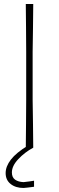

<svg xmlns="http://www.w3.org/2000/svg" viewBox="-20 -733 293 953"><path d="M108 0Q109 -61 109.2 -117Q109.5 -173 110 -238V-475Q109.5 -540.5 109.2 -596.5Q109 -652.5 108 -713H145Q144.5 -652.5 143.8 -596.5Q143 -540.5 142 -475V-238Q143 -173 143.8 -117Q144.5 -61 145 0ZM97 200Q57.5 200 32.8 180.2Q8 160.5 8 126Q8 93 34.2 59Q60.5 25 118 -10V-20H134L145 0Q102.5 23 70.8 56.8Q39 90.5 39 123Q39 147.5 55 158.8Q71 170 97 171Q129 167.5 149 164V194Q132.5 196 117.5 198Q102.5 200 97 200Z"/></svg>

Font: Commissioner Loud Thin
Style: Regular
Weight: 100
Designer: Kostas Bartsokas
Foundry: Kostas Bartsokas
Version: Version 1.000; ttfautohint (v1.8.3)